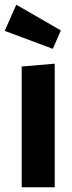

<svg xmlns="http://www.w3.org/2000/svg" viewBox="-39 -794 305 814"><path d="M185 -587 -19 -663 30 -774 219 -665ZM193 0H53V-512L193 -524Z"/></svg>

Font: Rambla
Style: Bold
Weight: 700
Designer: Martin Sommaruga
Foundry: Martin Sommaruga
Version: Version 1.001